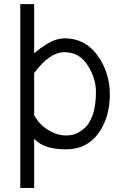

<svg xmlns="http://www.w3.org/2000/svg" viewBox="-20 -714 596 933"><path d="M78.6 -693.8H146V-455.6Q209.5 -507.3 250.5 -520.5Q271.5 -527.3 294.9 -527.8Q394.5 -527.3 454.1 -444.3Q513.7 -361.3 513.7 -255.4Q513.7 -149.4 464.4 -75.2Q407.2 11.7 299.8 11.7Q192.4 11.7 146 -39.6V199.2H78.6ZM146 -358.9V-154.3Q179.7 -91.8 249 -65.4Q274.4 -55.7 301.5 -55.7Q328.6 -55.7 348.9 -64Q369.1 -72.3 392.3 -92.8Q415.5 -113.3 431.2 -157.7Q446.3 -202.6 446.3 -268.1Q446.3 -333.5 405.8 -397Q365.2 -460.4 293 -460.4Q220.7 -460.4 146 -358.9Z"/></svg>

Font: AnjaliOldLipi
Style: Regular
Weight: 400
Designer: Kevin & Siji
Foundry: Core : Kevin & Siji
Modification : Hiran Venugopalan
Opentype mlm2 support: Rajeesh Nambiar
New Feature Table : Santhosh
Version: Version 7.1.0+20221109